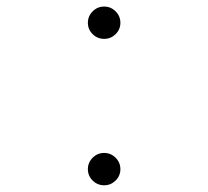

<svg xmlns="http://www.w3.org/2000/svg" viewBox="-20 -547 626 577"><path d="M293 9.8Q272.9 9.8 258.5 -4.4Q244.1 -18.6 244.1 -38.6Q244.1 -58.6 258.5 -73Q272.9 -87.4 293 -87.4Q313 -87.4 327.4 -73Q341.8 -58.6 341.8 -38.6Q341.8 -18.6 327.4 -4.4Q313 9.8 293 9.8ZM293 -430.2Q272.9 -430.2 258.5 -444.3Q244.1 -458.5 244.1 -478.5Q244.1 -498.5 258.5 -512.9Q272.9 -527.3 293 -527.3Q313 -527.3 327.4 -512.9Q341.8 -498.5 341.8 -478.5Q341.8 -458.5 327.4 -444.3Q313 -430.2 293 -430.2Z"/></svg>

Font: Cascadia Code NF ExtraLight
Style: Regular
Weight: 200
Monospace: yes
Designer: Aaron Bell
Foundry: Saja Typeworks
Version: Version 2404.023; ttfautohint (v1.8.4)